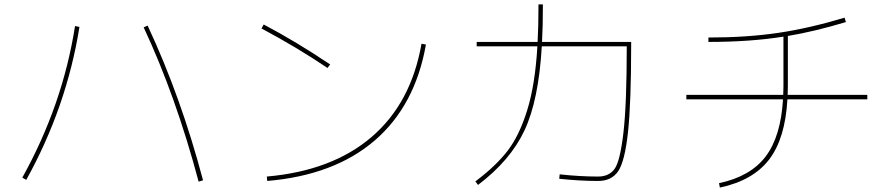

<svg xmlns="http://www.w3.org/2000/svg" viewBox="-20 -820 4040 870"><path d="M631 -696 649 -704Q800 -381 900 -3L880 3Q776 -387 631 -696ZM81 -15Q264 -344 320 -702L340 -698Q282 -335 99 -5Z M1165 -691 1175 -709Q1321 -632 1476 -528L1464 -512Q1328 -604 1165 -691ZM1189 -20Q1485 -46 1664 -199.5Q1843 -353 1890 -622L1910 -618Q1861 -341 1678 -183.5Q1495 -26 1191 0Z M2420 -800H2440Q2440 -699 2436 -630H2840V-620Q2840 -352 2825.5 -220Q2811 -88 2781 -44Q2751 0 2690 0Q2606 0 2514 -10L2516 -30Q2608 -20 2690 -20Q2740 -20 2765 -55Q2790 -90 2805 -219.5Q2820 -349 2820 -610H2435Q2421 -367 2357 -230Q2293 -93 2146 18L2134 2Q2226 -67 2279.5 -136Q2333 -205 2369 -321Q2405 -437 2415 -610H2140V-630H2416Q2420 -699 2420 -800Z M3090 -370V-390H3529Q3529 -396 3529.5 -409.5Q3530 -423 3530 -430V-654Q3380 -630 3190 -630V-650Q3364 -650 3506 -671Q3648 -692 3807 -740L3813 -720Q3670 -677 3550 -657V-430Q3550 -423 3549.5 -409.5Q3549 -396 3549 -390H3910V-370H3548Q3538 -192 3465 -97Q3392 -2 3242 30L3238 10Q3380 -20 3449 -110.5Q3518 -201 3528 -370Z"/></svg>

Font: Mplus 1p Thin
Style: Regular
Weight: 250
Version: Version 1.061